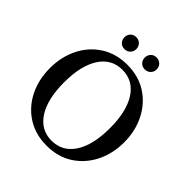

<svg xmlns="http://www.w3.org/2000/svg" viewBox="-226 -997 1175 1175"><g transform="rotate(45 362.0 -409.0)"><path d="M362 20Q265 20 192.5 -26.5Q120 -73 80.5 -152.5Q41 -232 41 -330Q41 -428 80.5 -507.5Q120 -587 192.5 -633.5Q265 -680 362 -680Q460 -680 532 -633.5Q604 -587 644 -507.5Q684 -428 684 -330Q684 -232 644 -152.5Q604 -73 532 -26.5Q460 20 362 20ZM362 -23Q456 -23 508.5 -104Q561 -185 561 -330Q561 -475 508.5 -556Q456 -637 362 -637Q269 -637 216.5 -556Q164 -475 164 -330Q164 -185 216.5 -104Q269 -23 362 -23ZM457 -735Q434 -735 420 -750Q406 -765 406 -786Q406 -808 420 -823Q434 -838 457 -838Q480 -838 494.5 -823Q509 -808 509 -786Q509 -765 494.5 -750Q480 -735 457 -735ZM281 -735Q258 -735 244 -750Q230 -765 230 -786Q230 -808 244 -823Q258 -838 281 -838Q304 -838 318.5 -823Q333 -808 333 -786Q333 -765 318.5 -750Q304 -735 281 -735Z"/></g></svg>

Font: El Messiri SemiBold
Style: Regular
Weight: 600
Designer: Mohamed Gaber
Foundry: Kief Type Foundry
Version: Version 2.020; ttfautohint (v1.8.3)